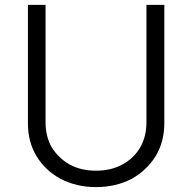

<svg xmlns="http://www.w3.org/2000/svg" viewBox="-20 -749 784 784"><path d="M616 -112Q579 -53 518 -19Q453 15 372 15Q292 15 227 -19Q163 -54 129 -112Q94 -169 94 -246V-729H166V-250Q166 -192 191 -148Q218 -104 263 -78Q310 -52 372 -52Q434 -52 481 -78Q528 -104 553 -148Q578 -192 578 -250V-729H651V-246Q651 -171 616 -112Z"/></svg>

Font: Sinter Normal
Style: Regular
Weight: 350
Foundry: Adobe & rsms
Version: Version 1.000